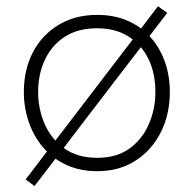

<svg xmlns="http://www.w3.org/2000/svg" viewBox="-20 -554 637 632"><path d="M300 9.5Q242.5 9.5 197.8 -11.5Q153 -32.5 122 -68.8Q91 -105 74.8 -152.2Q58.5 -199.5 58.5 -251Q58.5 -325 88.5 -382.2Q118.5 -439.5 173 -472.2Q227.5 -505 300 -505Q355.5 -505 399.5 -486Q443.5 -467 474.8 -432.2Q506 -397.5 522.5 -351.2Q539 -305 539 -251Q539 -178 509.5 -119Q480 -60 426.2 -25.2Q372.5 9.5 300 9.5ZM300 -34.5Q364.5 -34.5 406.8 -65.5Q449 -96.5 470.2 -146Q491.5 -195.5 491.5 -251Q491.5 -313.5 468.2 -360.8Q445 -408 402 -434.5Q359 -461 300 -461Q236.5 -461 193.2 -433Q150 -405 127.8 -357.2Q105.5 -309.5 105.5 -251Q105.5 -195.5 127 -146Q148.5 -96.5 191.8 -65.5Q235 -34.5 300 -34.5ZM93.5 58.5 64.5 36.5Q103 -14 137 -58.5Q171 -103 210 -153.5L354 -342Q395.5 -396 429.8 -441Q464 -486 500 -533.5L530.5 -511.5Q493.5 -463.5 457.8 -417Q422 -370.5 382 -318.5L238 -130.5Q198.5 -78.5 164.5 -34Q130.5 10.5 93.5 58.5Z"/></svg>

Font: Commissioner Thin ExtraLight
Style: Regular
Weight: 250
Version: Version 1.000